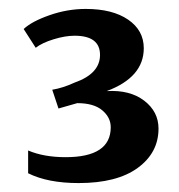

<svg xmlns="http://www.w3.org/2000/svg" viewBox="-20 -601 401 430"><path d="M43 -213V-264Q78 -249 127 -249Q228 -249 228 -316Q228 -338 209 -354Q190 -370 153 -370L111 -358L97 -400Q121 -404 147 -416Q204 -436 204 -478Q204 -521 147 -521Q126 -521 100 -513Q74 -505 60 -494L33 -536Q51 -553 91 -567Q131 -581 172 -581Q232 -581 267 -557Q302 -533 302 -493Q302 -428 219 -397Q271 -400 303 -375.5Q335 -351 335 -313Q335 -259 288.5 -225Q242 -191 156 -191Q87 -191 43 -213Z"/></svg>

Font: Aikya
Style: Bold
Weight: 700
Designer: Neelakash Kshetrimayum (Latin subset based on Merriweather by Eben Sorkin)
Foundry: Brand New Type
Version: Version 1.00 b005